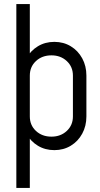

<svg xmlns="http://www.w3.org/2000/svg" viewBox="-20 -720 488 940"><path d="M60 -499V-700H126V-499ZM60 -1H126V200H60ZM126 -500V0H60V-500ZM403 -350V-150H337V-350ZM337 -150H403Q403 -103 382.5 -65.5Q362 -28 326.5 -6.5Q291 15 246 15L232 -51Q277 -51 307 -79Q337 -107 337 -150ZM88 -150H126Q126 -107 156 -79Q186 -51 232 -51L246 15Q201 15 165.5 -6.5Q130 -28 109 -65.5Q88 -103 88 -150ZM337 -350Q337 -393 307 -421Q277 -449 232 -449L246 -515Q291 -515 326.5 -493.5Q362 -472 382.5 -434.5Q403 -397 403 -350ZM88 -350Q88 -397 109 -434.5Q130 -472 165.5 -493.5Q201 -515 246 -515L232 -449Q186 -449 156 -421Q126 -393 126 -350Z"/></svg>

Font: Akshar Light
Style: Regular
Weight: 300
Designer: Tall Chai
Foundry: Tall Chai
Version: Version 1.100